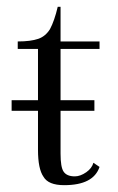

<svg xmlns="http://www.w3.org/2000/svg" viewBox="-20 -540 348 565"><path d="M158.2 -418H272.9V-396H158.2V-87.9Q158.2 -48.3 167 -35.2Q176.3 -21 200.2 -21Q216.3 -21 233.9 -33.2Q250.5 -44.9 254.9 -61L272.9 -48.8Q254.9 4.9 168.9 4.9Q122.1 4.9 107.9 -20Q91.8 -43 91.8 -99.1V-396H32.2V-418Q70.3 -418 92.8 -425.8Q113.8 -433.1 127 -454.1Q140.1 -478.5 149.9 -520H158.2ZM14.2 -213.9V-245.1H257.8V-213.9Z"/></svg>

Font: Unna Light
Style: Regular
Weight: 300
Designer: Jorge de Buen Unna
Foundry: Omnibus-Type
Version: Version 2.007;PS 002.007;hotconv 1.0.88;makeotf.lib2.5.64775